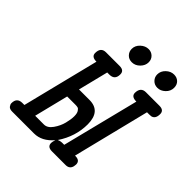

<svg xmlns="http://www.w3.org/2000/svg" viewBox="-213 -938 1083 1083"><g transform="rotate(45 328.5 -397.0)"><path d="M20 -30.8Q20 -74.7 62 -75.2H79.1L193.8 -535.2Q153.8 -535.2 153.8 -564.9Q153.8 -610.8 194.8 -610.8H303.2Q340.3 -610.8 339.8 -579.1Q339.8 -535.2 296.9 -535.2H279.8L234.9 -355H318.8Q408.7 -355 409.2 -251Q409.2 -153.8 352.1 -68.8Q364.3 -74.7 378.9 -75.2H397V-76.2L512.2 -535.2Q471.2 -535.2 471.2 -564.9Q472.2 -610.8 513.2 -610.8H621.1Q657.2 -610.8 657.2 -580.1Q657.2 -542 629.9 -536.1Q625 -535.2 613.8 -535.2H597.2L482.9 -75.2H485.8Q522.9 -75.2 522.9 -43.9Q522.9 -39.1 521 -28.8Q514.2 0 482.9 0H374Q336.9 0 336.9 -30.8Q336.9 -38.6 342.8 -58.1Q293 0 231 0H57.1Q36.1 0 28.1 -10.5Q20 -21 20 -30.8ZM165 -75.2H234.9Q262.7 -75.2 284.4 -106.2Q306.2 -137.2 314.7 -171.1Q323.2 -205.1 323.2 -229Q323.2 -252 315.7 -263.9Q308.1 -275.9 300.5 -277.8Q293 -279.8 282.2 -279.8H215.8ZM283.2 -727.1Q283.2 -753.9 304.7 -773.9Q326.2 -793.9 352.1 -793.9Q374 -793.9 389.4 -779.1Q404.8 -764.2 404.8 -741.2Q404.8 -715.3 384.3 -694.6Q363.8 -673.8 336.9 -673.8Q313 -673.8 298.1 -689.5Q283.2 -705.1 283.2 -727.1ZM486.8 -727.1Q486.8 -753.9 507.8 -773.9Q528.8 -793.9 555.2 -793.9Q578.1 -793.9 593 -779.5Q607.9 -765.1 607.9 -741.2Q607.9 -713.4 586.9 -693.6Q565.9 -673.8 541 -673.8Q517.1 -673.8 502 -689.5Q486.8 -705.1 486.8 -727.1Z"/></g></svg>

Font: CMU Typewriter Text
Style: BoldItalic
Weight: 700
Italic angle: -14.04°
Version: Version 0.7.0